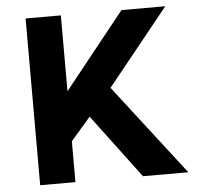

<svg xmlns="http://www.w3.org/2000/svg" viewBox="-51 -752 822 803"><g transform="rotate(-5 360.0 -350.0)"><path d="M85.5 0V-700H233.5V-381.5L488 -700H672L414 -380L707.5 0H517L316.5 -267.5L233.5 -171.5V0Z"/></g></svg>

Font: Geologica Cursive SemiBold
Style: Regular
Weight: 600
Designer: Sindre Bremnes, Frode Helland
Foundry: Monokrom Skriftforlag AS
Version: Version 1.010;gftools[0.9.28]